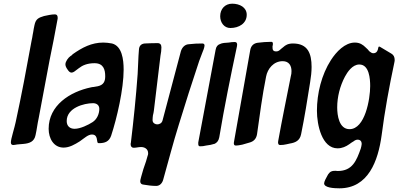

<svg xmlns="http://www.w3.org/2000/svg" viewBox="-20 -794 2162 1042"><path d="M39 -21C39 -12 43 -7 52 -7C59 -7 66 -9 73 -10C84 -11 96 -12 108 -13C140 -16 166 -25 173 -61C180 -92 183 -122 190 -153C210 -258 229 -362 249 -467C264 -542 279 -613 292 -688C293 -690 293 -693 293 -698C293 -710 288 -716 278 -716C259 -716 238 -711 219 -707C190 -698 174 -692 167 -657C164 -644 162 -632 160 -619L158 -609C156 -596 154 -584 151 -571C124 -423 97 -278 65 -131C62 -119 57 -96 50 -73C43 -49 39 -29 39 -21Z M325 7C357 7 386 -10 413 -27C439 -45 458 -64 479 -64C490 -64 497 -60 501 -53C503 -50 504 -46 505 -42C506 -41 506 -40 506 -39V-36C506 -35 506 -34 507 -33C507 -32 507 -32 507 -31L508 -27C508 -26 508 -26 508 -25C510 -22 508 -17 517 -17C550 -17 572 -26 583 -57C615 -154 651 -311 651 -416C651 -472 642 -544 588 -558C571 -561 556 -563 541 -563C477 -563 426 -536 375 -500L368 -493L363 -490C350 -481 335 -460 335 -445C335 -436 339 -427 347 -416C354 -405 361 -400 368 -400C373 -400 379 -402 384 -406C391 -411 399 -417 408 -424C427 -439 453 -451 493 -451C541 -451 551 -417 551 -380C551 -352 542 -333 511 -326L488 -322C483 -322 479 -321 474 -320C359 -296 244 -222 244 -95C244 -42 272 7 325 7ZM342 -137C342 -209 436 -234 485 -234C501 -234 519 -226 519 -203C519 -176 506 -146 482 -131C459 -116 416 -95 385 -95C360 -95 342 -109 342 -137Z M741 189C741 201 747 207 759 208C782 212 805 215 828 215C847 215 861 200 866 180C894 81 919 -17 950 -116C986 -233 1022 -347 1061 -463C1064 -472 1071 -489 1078 -508C1082 -516 1090 -538 1090 -547C1090 -554 1086 -558 1078 -558C1054 -558 1029 -557 1005 -554C984 -553 969 -538 962 -517L862 -140C858 -125 845 -119 833 -119C824 -119 808 -125 808 -142C808 -151 809 -160 810 -168C811 -173 812 -177 813 -181L815 -193C828 -293 838 -392 851 -492C854 -507 856 -522 856 -537C856 -552 849 -560 835 -560C812 -560 788 -559 765 -558C746 -556 735 -545 734 -524C730 -480 730 -436 727 -392C718 -267 705 -142 690 -17C689 -16 689 -14 689 -12C689 1 695 8 706 8C719 8 731 4 746 4C763 4 784 13 784 38C784 43 783 48 781 52C778 64 769 95 758 124C749 155 741 182 741 189Z M1230 -642C1277 -642 1319 -667 1319 -714C1319 -754 1281 -774 1240 -774C1201 -774 1175 -745 1175 -706C1175 -671 1197 -642 1230 -642ZM1066 0C1077 0 1087 -1 1098 -4C1115 -6 1131 -9 1146 -14C1158 -21 1166 -29 1170 -49C1198 -216 1231 -378 1266 -543C1266 -544 1266 -544 1266 -545L1267 -550C1267 -559 1265 -566 1254 -566C1243 -566 1232 -565 1222 -563C1213 -562 1204 -562 1196 -561C1187 -560 1180 -558 1174 -555C1162 -551 1153 -542 1150 -523L1056 -21V-13C1056 -4 1059 0 1066 0Z M1260 -4C1269 -4 1280 -6 1295 -9C1310 -13 1322 -17 1333 -20C1357 -26 1371 -41 1375 -66C1390 -171 1403 -274 1424 -378C1432 -421 1465 -462 1514 -462C1549 -462 1562 -437 1562 -408C1562 -397 1561 -390 1558 -379C1535 -262 1511 -147 1490 -30C1490 -29 1490 -29 1490 -28L1489 -24C1489 -15 1490 -7 1501 -7C1512 -7 1523 -8 1535 -11L1553 -15C1584 -20 1607 -31 1614 -65C1633 -158 1648 -252 1663 -347C1668 -377 1671 -405 1671 -431C1671 -503 1651 -558 1570 -558C1543 -558 1529 -549 1517 -538C1510 -533 1505 -528 1500 -524C1494 -518 1487 -515 1479 -515C1459 -515 1459 -527 1459 -542C1459 -543 1459 -543 1459 -544L1460 -546C1460 -547 1460 -547 1460 -548C1461 -550 1461 -553 1461 -557C1461 -564 1458 -567 1452 -567C1428 -567 1403 -565 1379 -562C1356 -559 1342 -545 1338 -522L1250 -25C1250 -24 1250 -24 1250 -23L1249 -19C1249 -11 1250 -4 1260 -4Z M2034 -539V-538C2033 -536 2033 -536 2033 -535L2032 -532C2032 -531 2032 -531 2032 -530L2030 -523C2026 -511 2018 -505 2006 -505C1997 -505 1991 -511 1984 -516C1979 -523 1973 -529 1965 -536C1950 -551 1933 -563 1906 -563C1852 -563 1805 -513 1776 -468C1725 -389 1700 -286 1700 -193C1700 -116 1727 11 1812 11C1837 11 1858 1 1875 -11C1884 -18 1892 -23 1899 -27C1906 -33 1914 -36 1921 -36C1936 -36 1943 -26 1943 -13C1943 -10 1942 -5 1941 0L1938 12C1915 77 1893 134 1813 134L1801 133C1787 133 1775 134 1766 146C1763 149 1759 154 1756 161C1751 169 1739 192 1739 201C1739 225 1792 228 1822 228C1979 228 2032 79 2051 -59C2068 -192 2092 -322 2120 -454C2121 -459 2122 -464 2122 -468C2122 -485 2116 -496 2104 -503C2082 -516 2061 -529 2042 -540C2041 -541 2039 -541 2037 -541C2036 -541 2036 -541 2034 -539ZM1877 -93C1820 -93 1810 -168 1810 -211C1810 -268 1825 -327 1852 -378C1865 -402 1892 -444 1930 -444C1984 -444 1989 -366 1989 -327C1989 -256 1961 -93 1877 -93Z"/></svg>

Font: Bangerz
Style: Regular
Weight: 400
Designer: vernon adams
Foundry: Vernon Adams
Version: Version 2.10;December 28, 2023;FontCreator 13.0.0.2683 64-bi